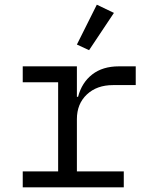

<svg xmlns="http://www.w3.org/2000/svg" viewBox="-20 -799 640 819"><path d="M77 -68H228V-448H77V-516H308V-386H313Q329 -447 373.5 -481.5Q418 -516 487 -516H559V-436H462Q393 -436 350.5 -396Q308 -356 308 -291V-68H508V0H77ZM360 -585 308 -609 393 -779 466 -744Z"/></svg>

Font: IBM Plaex Mono
Style: Regular
Weight: 400
Designer: Mike Abbink, Paul van der Laan, Pieter van Rosmalen
Foundry: Bold Monday
Version: Version 2.003